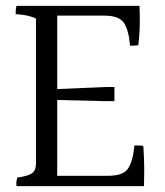

<svg xmlns="http://www.w3.org/2000/svg" viewBox="-20 -680 558 651"><path d="M174 -84H347Q396 -84 413 -107Q430 -130 436 -187Q459 -187 466 -185Q469 -140 469 -106.5Q469 -73 468 -49H36Q34 -65 39 -78Q75 -83 88.5 -92.5Q102 -102 102 -126V-617Q76 -630 33 -632Q33 -651 36 -660H453Q454 -639 454 -604.5Q454 -570 449 -527Q443 -525 421 -525Q416 -581 399 -604Q382 -627 334 -627H174V-378L338 -385H368V-337H338L174 -341Z"/></svg>

Font: Halant
Style: Regular
Weight: 400
Designer: Hitesh Malaviya (Devanagari), Satya Rajpurohit (Latin)
Foundry: Indian Type Foundry
Version: Version 1.101;PS 1.0;hotconv 1.0.78;makeotf.lib2.5.61930; tt